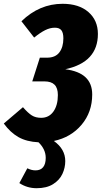

<svg xmlns="http://www.w3.org/2000/svg" viewBox="-52 -732 536 1012"><path d="M434 -234Q434 -141 378 -74.5Q322 -8 232 11Q292 54 292 117Q292 152 277 184.5Q262 217 228 238.5Q194 260 141 260Q91 260 50 233L92 155Q114 166 135 166Q162 166 175.5 149Q189 132 189 100Q189 55 151 18Q88 15 45 -9.5Q2 -34 -32 -81L69 -167Q96 -136 116 -123.5Q136 -111 165 -111Q206 -111 229.5 -144Q253 -177 253 -231Q253 -268 235.5 -285.5Q218 -303 182 -303H118L158 -428H196Q240 -428 261 -456Q282 -484 282 -530Q282 -559 271.5 -572.5Q261 -586 237 -586Q212 -586 186 -573Q160 -560 128 -534L61 -620Q156 -712 278 -712Q364 -712 414 -668.5Q464 -625 464 -553Q464 -404 292 -367Q363 -358 398.5 -325Q434 -292 434 -234Z"/></svg>

Font: Fira Sans Extra Condensed ExtraBold
Style: Italic
Weight: 800
Width: 3
Italic angle: -8°
Designer: Carrois Corporate & Edenspiekermann AG
Foundry: Carrois Corporate GbR & Edenspiekermann AG
Version: Version 4.203